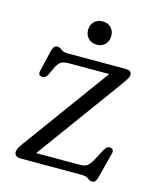

<svg xmlns="http://www.w3.org/2000/svg" viewBox="-98 -677 618 759"><g transform="rotate(15 211.0 -297.0)"><path d="M365 -387.5 109 -36.5H282.5Q307.5 -36.5 317 -43.5Q326.5 -50.5 337 -68.5L362.5 -116Q368.5 -127 373.8 -130.5Q379 -134 386 -133.5Q403.5 -131.5 398.5 -112L373.5 -15Q369.5 1 365 8Q360.5 15 352 15Q341.5 15 333 7.5Q324.5 0 304.5 0H56Q29.5 0 29.5 -20.5Q29.5 -27 33 -34.5Q36.5 -42 48 -58L307 -413H148.5Q123 -413 112.5 -407.8Q102 -402.5 92.5 -385L76 -350Q66.5 -331.5 52.5 -333.5Q35.5 -335.5 40 -354.5L59.5 -437.5Q63.5 -453.5 68.2 -459.2Q73 -465 81 -465Q91.5 -465 100 -457.2Q108.5 -449.5 127 -449.5H364.5Q389 -449.5 389 -431Q389 -424.5 384 -415.8Q379 -407 365 -387.5ZM229 -512.5Q207 -512.5 194 -526Q181 -539.5 181 -560.5Q181 -580.5 194 -594Q207 -607.5 229 -607.5Q250.5 -607.5 263.2 -594Q276 -580.5 276 -560.5Q276 -539.5 263.2 -526Q250.5 -512.5 229 -512.5Z"/></g></svg>

Font: Fraunces 72pt S100 Light
Style: Regular
Weight: 300
Version: Version 1.000; ttfautohint (v1.8.3)